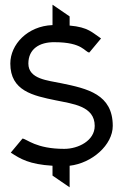

<svg xmlns="http://www.w3.org/2000/svg" viewBox="-20 -697 523 819"><path d="M213 -517C334 -517 342 -474 361 -473L411 -533C373 -558 357 -581 277 -588V-627L204 -677V-590C97 -586 24 -507 24 -426C24 -309 121 -289 218 -269C290 -254 384 -245 384 -160C384 -97 314 -62 254 -62C133 -62 95 -104 76 -106L26 -46C67 -19 105 4 204 10V52L277 102V10C373 -1 461 -79 461 -160C461 -295 353 -319 241 -342C185 -354 101 -359 101 -426C101 -487 147 -518 213 -517Z"/></svg>

Font: Charger
Style: Regular
Weight: 400
Designer: Jasper
Foundry: Cannot Into Space Fonts
Version: Version 0.98